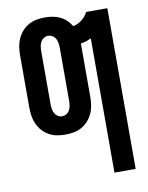

<svg xmlns="http://www.w3.org/2000/svg" viewBox="-84 -589 668 865"><g transform="rotate(-10 250.0 -156.5)"><path d="M369 215V-399Q358 -394 346 -390Q334 -386 321 -384V-140Q321 -121 318 -101.5Q315 -82 307 -64.5Q299 -47 286 -32.5Q273 -18 256 -8.5Q239 1 220 4.5Q201 8 181 8Q162 8 143 4.5Q124 1 107 -8.5Q90 -18 77 -32.5Q64 -47 56 -64.5Q48 -82 45 -101.5Q42 -121 42 -140V-380Q42 -399 45 -418.5Q48 -438 56 -455.5Q64 -473 77 -487.5Q90 -502 107 -511.5Q124 -521 143 -524.5Q162 -528 181 -528Q199 -528 216.5 -525Q234 -522 250 -514.5Q266 -507 279 -494.5Q292 -482 301 -467Q323 -472 341 -486Q359 -500 369 -520H466V215ZM181 -76Q192 -76 201.5 -82Q211 -88 216 -97.5Q221 -107 222.5 -118Q224 -129 224 -140V-380Q224 -391 222.5 -402Q221 -413 216 -422.5Q211 -432 201.5 -438Q192 -444 181 -444Q170 -444 161 -438Q152 -432 147 -422.5Q142 -413 140.5 -402Q139 -391 139 -380V-140Q139 -129 140.5 -118Q142 -107 147 -97.5Q152 -88 161 -82Q170 -76 181 -76Z"/></g></svg>

Font: Moesevka
Style: Bold
Weight: 700
Monospace: yes
Designer: Belleve Invis
Foundry: Belleve Invis
Version: Version 32.5.0; ttfautohint (v1.8.4)